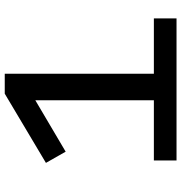

<svg xmlns="http://www.w3.org/2000/svg" viewBox="2 -746 745 788"><g transform="rotate(-90 374.0 -352.5)"><path d="M109 0V-93H356V-620L411 -612L145 -455L99 -536L383 -705H465V-93H692V0Z"/></g></svg>

Font: Nunito Sans 7pt Expanded Medium
Style: Regular
Weight: 500
Width: 7
Designer: Vernon Adams
Foundry: Vernon Adams
Version: Version 3.101;gftools[0.9.27]